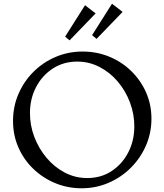

<svg xmlns="http://www.w3.org/2000/svg" viewBox="-20 -998 884 1032"><path d="M419 14Q343 14 276 -14Q209 -42 158 -91.5Q107 -141 78.5 -206.5Q50 -272 50 -348Q50 -425 79 -492.5Q108 -560 159.5 -611.5Q211 -663 279 -692Q347 -721 424 -721Q500 -721 567 -693.5Q634 -666 685 -616.5Q736 -567 765 -501.5Q794 -436 794 -360Q794 -283 764.5 -215.5Q735 -148 683.5 -96.5Q632 -45 564 -15.5Q496 14 419 14ZM449 -41Q523 -41 580 -78.5Q637 -116 669.5 -179Q702 -242 702 -319Q702 -385 678.5 -447.5Q655 -510 613 -559.5Q571 -609 515 -638Q459 -667 395 -667Q322 -667 264.5 -630Q207 -593 174 -530Q141 -467 141 -390Q141 -324 164.5 -262Q188 -200 230 -150Q272 -100 328 -70.5Q384 -41 449 -41ZM499 -789 475 -809 582 -978 639 -934ZM354 -781 330 -801 437 -970 494 -926Z"/></svg>

Font: Joan
Style: Regular
Weight: 400
Designer: Paolo Biagini
Version: Version 1.001; ttfautohint (v1.8.4.7-5d5b);gftools[0.9.30]